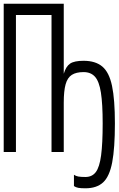

<svg xmlns="http://www.w3.org/2000/svg" viewBox="-20 -820 640 1036"><path d="M0 0V-800H324V0H258V-739H66V0ZM324 -266V-422Q336 -462 358.5 -477Q381 -492 431 -492Q495 -492 532 -461Q569 -430 584.5 -356.5Q600 -283 600 -154Q600 -21 585.5 55.5Q571 132 536.5 164Q502 196 441 196Q416 196 402.5 193.5Q389 191 379 184V123Q389 130 402.5 132.5Q416 135 441 135Q477 135 497 108.5Q517 82 525.5 18.5Q534 -45 534 -154Q534 -260 524.5 -320.5Q515 -381 492.5 -406Q470 -431 431 -431Q391 -431 367.5 -416Q344 -401 334 -365Q324 -329 324 -266Z"/></svg>

Font: Victor Mono Light
Style: Regular
Weight: 300
Monospace: yes
Designer: Rune Bjørnerås
Version: Version 1.561;gftools[0.9.30]